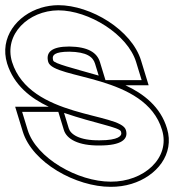

<svg xmlns="http://www.w3.org/2000/svg" viewBox="-163 -653 698 743"><path d="M363.7 -413 385.1 -343H245.1L223.7 -413C212.4 -450 176.7 -472 105.4 -473C35.4 -473 13.4 -450 23.7 -413C44.5 -345 400.1 -366 464.1 -150C497.2 -42 393.6 51 265.3 50C138.3 50 -22.5 -41 -55.9 -150L-77.3 -220H62.7L84.1 -150C94.8 -115 139.8 -89 222.5 -90C306.5 -90 335.1 -114 324.1 -150C303.4 -218 -47.6 -195 -116.3 -413C-149 -520 -53.1 -612 62.6 -613C180.6 -613 331 -520 363.7 -413ZM322.5 -323H412.2L382.9 -418.8C346.7 -537.2 188.6 -633 62.5 -633C39.3 -632.8 17.1 -629.3 -3.9 -623C-96.9 -594.8 -166.2 -507.9 -135.4 -407.1C-109 -323.3 -44.3 -272.8 25.5 -240H-104.3L-75 -144.2C-37.9 -22.8 131.5 70 265.2 70C293.4 70.2 320.9 66.2 346.1 58.5C442.7 29.3 513.7 -56.3 483.3 -155.8C458.5 -239.5 393 -290.2 322.5 -323ZM84.8 -216.2C203.9 -175.3 300 -160.5 305 -144.2C306 -141 306.4 -138.4 306.4 -136.4C306.5 -128.7 297.5 -110 222.4 -110C141.9 -109 109.8 -134.6 103.3 -155.8ZM218.9 -360.5C118.9 -389.4 47.6 -406.5 42.9 -418.7C41.7 -423.1 41.3 -426.1 41.3 -428.9C41.3 -438.2 46.5 -453 105.2 -453C173.2 -452 196.9 -432.3 204.6 -407.2Z"/></svg>

Font: Nordica Plus
Style: NordicaClassicRgOpOblOl
Weight: 500
Version: Version 1.01